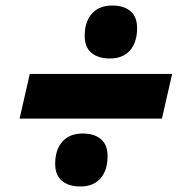

<svg xmlns="http://www.w3.org/2000/svg" viewBox="-20 -705 646 696"><path d="M378 -493Q336 -493 311.5 -513.5Q287 -534 287 -575Q287 -626 313 -655.5Q339 -685 387 -685Q429 -685 453 -664.5Q477 -644 477 -603Q477 -552 451.5 -522.5Q426 -493 378 -493ZM604 -437 567 -275H51L88 -437ZM271 -29Q229 -29 204.5 -49.5Q180 -70 180 -111Q180 -162 206 -191.5Q232 -221 280 -221Q322 -221 346 -200.5Q370 -180 370 -139Q370 -88 344.5 -58.5Q319 -29 271 -29Z"/></svg>

Font: Prodigy Sans Black
Style: Italic
Weight: 900
Italic angle: -13°
Designer: Wei Huang
Foundry: Wei Huang
Version: Version 1.003; ttfautohint (v1.8.3)